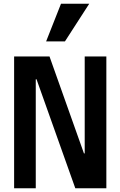

<svg xmlns="http://www.w3.org/2000/svg" viewBox="-20 -1000 640 1020"><path d="M430 -700H545V0H380L174 -579H170V0H55V-700H243L426 -185H430ZM454 -980H304L225 -780H325Z"/></svg>

Font: CommitMonoV143 ExtLt
Style: Regular
Weight: 200
Monospace: yes
Designer: Eigil Nikolajsen
Foundry: Eigil Nikolajsen
Version: Version 1.143